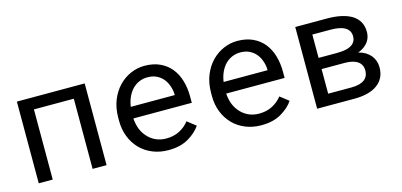

<svg xmlns="http://www.w3.org/2000/svg" viewBox="-55 -864 2509 1199"><g transform="rotate(-15 1200.0 -264.0)"><path d="M519 0V-528.3H80.6V0H170.9V-453.6H428.7V0Z M918.5 9.8Q995.6 9.8 1048.1 -21.2Q1100.6 -52.2 1127 -92.3L1071.8 -135.3Q1046.9 -103 1009.3 -83.5Q971.7 -64 923.3 -64Q886.7 -64 856.4 -77.6Q826.2 -91.3 804.7 -115.2Q783.7 -137.7 771.7 -167Q759.8 -196.3 756.3 -234.9V-238.3H1133.8V-278.8Q1133.8 -334 1119.9 -381.3Q1106 -428.7 1077.6 -463.9Q1049.3 -498.5 1006.6 -518.3Q963.9 -538.1 906.7 -538.1Q861.3 -538.1 818.1 -519.5Q774.9 -501 741.2 -466.3Q707 -431.2 686.5 -380.6Q666 -330.1 666 -266.1V-245.6Q666 -190.4 684.6 -143.6Q703.1 -96.7 736.3 -62.5Q769.5 -28.3 816.2 -9.3Q862.8 9.8 918.5 9.8ZM906.7 -463.9Q941.4 -463.9 966.6 -451.2Q991.7 -438.5 1008.3 -418Q1024.9 -397.5 1034.2 -369.4Q1043.5 -341.3 1043.5 -316.9V-312.5H759.3Q764.6 -349.1 778.1 -377.2Q791.5 -405.3 811 -424.8Q830.6 -443.8 855 -453.9Q879.4 -463.9 906.7 -463.9Z M1518.6 9.8Q1595.7 9.8 1648.2 -21.2Q1700.7 -52.2 1727.1 -92.3L1671.9 -135.3Q1647 -103 1609.4 -83.5Q1571.8 -64 1523.4 -64Q1486.8 -64 1456.5 -77.6Q1426.3 -91.3 1404.8 -115.2Q1383.8 -137.7 1371.8 -167Q1359.9 -196.3 1356.4 -234.9V-238.3H1733.9V-278.8Q1733.9 -334 1720 -381.3Q1706.1 -428.7 1677.7 -463.9Q1649.4 -498.5 1606.7 -518.3Q1564 -538.1 1506.8 -538.1Q1461.4 -538.1 1418.2 -519.5Q1375 -501 1341.3 -466.3Q1307.1 -431.2 1286.6 -380.6Q1266.1 -330.1 1266.1 -266.1V-245.6Q1266.1 -190.4 1284.7 -143.6Q1303.2 -96.7 1336.4 -62.5Q1369.6 -28.3 1416.3 -9.3Q1462.9 9.8 1518.6 9.8ZM1506.8 -463.9Q1541.5 -463.9 1566.7 -451.2Q1591.8 -438.5 1608.4 -418Q1625 -397.5 1634.3 -369.4Q1643.6 -341.3 1643.6 -316.9V-312.5H1359.4Q1364.7 -349.1 1378.2 -377.2Q1391.6 -405.3 1411.1 -424.8Q1430.7 -443.8 1455.1 -453.9Q1479.5 -463.9 1506.8 -463.9Z M1880.4 0H2121.6Q2168 0 2205.3 -9.3Q2242.7 -18.6 2269 -37.6Q2295.4 -56.2 2309.6 -84.2Q2323.7 -112.3 2323.7 -149.9Q2323.7 -171.4 2316.9 -190.9Q2310.1 -210.4 2296.9 -226.6Q2283.7 -242.2 2265.4 -253.7Q2247.1 -265.1 2222.7 -271.5L2218.8 -272.5Q2233.9 -278.3 2246.6 -285.6Q2259.3 -293 2269 -302.2Q2286.6 -317.9 2295.7 -338.6Q2304.7 -359.4 2304.7 -383.3Q2304.7 -420.9 2289.3 -448.2Q2273.9 -475.6 2245.6 -493.2Q2216.8 -510.7 2176.8 -519.5Q2136.7 -528.3 2087.9 -528.3H1880.4ZM1971.2 -231.9H2121.6Q2148.9 -231.9 2169.9 -226.6Q2190.9 -221.2 2205.1 -210.9Q2218.8 -201.2 2225.8 -186.5Q2232.9 -171.9 2232.9 -152.8Q2232.9 -134.3 2226.6 -119.9Q2220.2 -105.5 2208 -95.7Q2193.8 -84.5 2172.1 -78.6Q2150.4 -72.8 2121.6 -72.8H1971.2ZM1971.2 -304.2V-455.1H2087.9Q2117.7 -455.1 2141.4 -450.7Q2165 -446.3 2180.7 -437Q2197.3 -427.7 2205.8 -413.1Q2214.4 -398.4 2214.4 -378.4Q2214.4 -363.3 2209 -351.3Q2203.6 -339.4 2193.8 -330.6Q2178.2 -316.9 2151.9 -310.5Q2125.5 -304.2 2088.9 -304.2Z"/></g></svg>

Font: RobotoMono Nerd Font
Style: Regular
Weight: 400
Monospace: yes
Designer: Google
Version: Version 3.000;Nerd Fonts 3.2.1